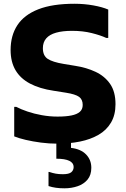

<svg xmlns="http://www.w3.org/2000/svg" viewBox="-20 -752 669 1021"><path d="M55.6 -183.8H66.4Q91.1 -170.8 126.1 -158.9Q161.2 -146.9 202.6 -139.5Q244 -132 286 -132Q329.8 -132 359.6 -138Q389.4 -144 404.6 -157.4Q419.8 -170.8 419.8 -194Q419.8 -223.1 400.3 -237.1Q380.9 -251.1 330.8 -259L265.2 -269.4Q190.7 -280.5 139.6 -307.5Q88.5 -334.5 62.4 -378.9Q36.4 -423.4 36.4 -486Q36.4 -563.2 72.5 -618.2Q108.6 -673.2 183.8 -702.6Q259 -732 375.6 -732Q428.1 -732 476.3 -723.3Q524.4 -714.6 555.6 -701.2V-550.4H544.8Q514.5 -564.5 467.5 -576.2Q420.5 -588 363.2 -588Q312.8 -588 278.2 -578.2Q243.5 -568.4 225.8 -547.9Q208 -527.4 208 -495.6Q208 -455.7 234 -438.8Q260 -421.8 318 -412.2L380.8 -401.8Q439.5 -392.8 488 -370.1Q536.5 -347.4 565.4 -306Q594.2 -264.6 594.2 -198Q594.2 -140.6 570.3 -100.1Q546.4 -59.6 503.9 -35.1Q461.3 -10.6 405.6 0.7Q349.9 12 286 12Q241.2 12 197.8 6.3Q154.3 0.6 117.2 -8.1Q80.2 -16.8 55.6 -26.8ZM357.6 -24V34.4Q409.5 40.4 437.6 69.2Q465.6 98 465.6 140Q465.6 178.8 445.7 202.8Q425.7 226.8 393.2 238.1Q360.6 249.4 322.8 249.4Q297.6 249.4 276.8 246.4Q256 243.4 238 237.4V162.4H242Q260 168.4 276.3 171.4Q292.5 174.4 314.4 174.4Q346.5 174.4 359.1 163.8Q371.6 153.3 371.6 135.8Q371.6 114.6 348.7 103.3Q325.8 92 279.6 92V-24Z"/></svg>

Font: Kufam
Style: Regular
Weight: 400
Designer: Wael Morcos, Artur Schmal
Foundry: Original Type
Version: Version 1.301; ttfautohint (v1.8.3)